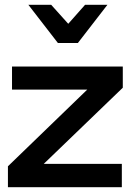

<svg xmlns="http://www.w3.org/2000/svg" viewBox="-20 -779 554 799"><path d="M491 -414V-502H30V-406H343L13 -87V0H487V-97H162ZM334 -759 264 -680 193 -759H98L221 -600H304L427 -759Z"/></svg>

Font: Geom Medium
Style: Bold
Weight: 500
Version: Version 1.102